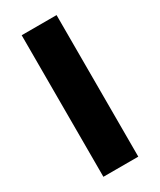

<svg xmlns="http://www.w3.org/2000/svg" viewBox="-183 -762 694 834"><g transform="rotate(-30 164.0 -345.0)"><path d="M252 10H77V-700H252Z"/></g></svg>

Font: Repo ExtraBold
Style: Bold
Weight: 700
Designer: Stefan Peev
Foundry: Context Ltd
Version: Version 1.502